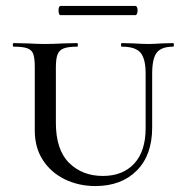

<svg xmlns="http://www.w3.org/2000/svg" viewBox="-20 -613 615 646"><path d="M390 -456Q387 -456 387 -462Q387 -468 390 -468L429 -467Q461 -465 480 -465Q495 -465 525 -467L563 -468Q565 -468 565 -462Q565 -456 563 -456Q523 -456 507.5 -436Q492 -416 492 -365V-184Q492 -91 440 -39Q388 13 301 13Q245 13 198.5 -9.5Q152 -32 124.5 -74Q97 -116 97 -174V-387Q97 -417 92 -431Q87 -445 72 -450.5Q57 -456 26 -456Q23 -456 23 -462Q23 -468 26 -468L72 -467Q108 -465 131 -465Q157 -465 195 -467L240 -468Q242 -468 242 -462Q242 -456 240 -456Q209 -456 194 -450Q179 -444 173.5 -429.5Q168 -415 168 -385V-200Q168 -109 212.5 -65Q257 -21 326 -21Q393 -21 431.5 -62.5Q470 -104 470 -182V-365Q470 -416 452.5 -436Q435 -456 390 -456ZM177 -578Q177 -593 184 -593H435Q439 -593 441 -588.5Q443 -584 443 -578Q443 -572 441 -567Q439 -562 435 -562H184Q177 -562 177 -578Z"/></svg>

Font: Cormorant SC Medium
Style: Regular
Weight: 500
Designer: Christian Thalmann (Catharsis Fonts)
Foundry: Catharsis Fonts
Version: Version 4.000